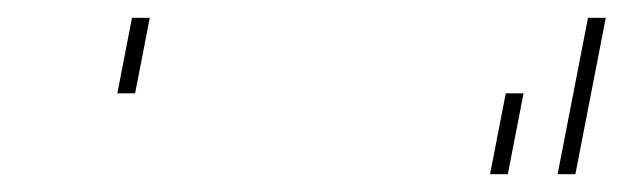

<svg xmlns="http://www.w3.org/2000/svg" viewBox="-20 -393 702 216"><path d="M607.3 -197 641.5 -373H128.5L112 -288H549L531.3 -197ZM627.3 -197H551.3L569 -288H132L148.5 -373H661.5Z"/></svg>

Font: Hussar Plate
Style: Obl
Weight: 700
Foundry: Cannot Into Space Fonts
Version: Version 0.798247